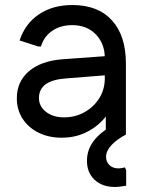

<svg xmlns="http://www.w3.org/2000/svg" viewBox="-20 -535 585 764"><path d="M226 13Q174 13 133.5 -7Q93 -27 70 -62.5Q47 -98 47 -144Q47 -210 94.5 -251Q142 -292 226 -299L419 -313V-237L243 -223Q188 -219 161.5 -199.5Q135 -180 135 -145Q135 -112 163 -90Q191 -68 235 -68Q280 -68 317 -89Q354 -110 375.5 -145Q397 -180 397 -223V-304Q397 -361 361.5 -398Q326 -435 267 -435Q221 -435 188 -412.5Q155 -390 143 -350H132L58 -374Q80 -441 135 -478Q190 -515 268 -515Q370 -515 425.5 -454Q481 -393 481 -282V0H401V-146L431 -130Q419 -89 388.5 -56.5Q358 -24 316.5 -5.5Q275 13 226 13ZM437 209Q387 209 356.5 180.5Q326 152 326 105Q326 61 353 25.5Q380 -10 434 -39L482 0Q444 20 423 43Q402 66 402 89Q402 109 415.5 122Q429 135 451 135Q465 135 477 131L482 142V204Q469 206 458.5 207.5Q448 209 437 209Z"/></svg>

Font: Fustat Medium
Style: Regular
Weight: 500
Designer: Mohamed Gaber, Khaled Hosny, Laura Garcia Mut
Foundry: Kief Type Foundry, Alif Type Foundry, Hard Type Foundry
Version: Version 1.007